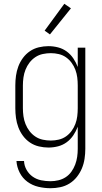

<svg xmlns="http://www.w3.org/2000/svg" viewBox="-20 -772 540 1015"><path d="M247 223Q215 223 183 215.5Q151 208 125 189Q99 170 84 140.5Q69 111 67 79H107Q108 104 120.5 126Q133 148 153 162Q173 176 197.5 181Q222 186 247 186Q268 186 289 181Q310 176 327.5 164.5Q345 153 357.5 135.5Q370 118 377.5 98Q385 78 388 57Q391 36 391 15V-102Q382 -78 367.5 -56.5Q353 -35 332.5 -20Q312 -5 287 1.5Q262 8 236 8Q211 8 185.5 2Q160 -4 138.5 -18.5Q117 -33 101.5 -54Q86 -75 77 -99Q68 -123 64.5 -148.5Q61 -174 61 -200V-320Q61 -346 64.5 -371.5Q68 -397 77 -421Q86 -445 101.5 -466Q117 -487 138.5 -501.5Q160 -516 185.5 -522Q211 -528 236 -528Q262 -528 287 -521.5Q312 -515 332.5 -500Q353 -485 367.5 -463.5Q382 -442 391 -418V-520H431V15Q431 41 427 67.5Q423 94 413 118Q403 142 386.5 163Q370 184 347.5 198Q325 212 299 217.5Q273 223 247 223ZM249 -29Q270 -29 291 -34Q312 -39 329 -51Q346 -63 358.5 -80Q371 -97 378.5 -117Q386 -137 388.5 -158Q391 -179 391 -200V-320Q391 -341 388.5 -362Q386 -383 378.5 -403Q371 -423 358.5 -440Q346 -457 329 -469Q312 -481 291 -486Q270 -491 249 -491Q228 -491 206.5 -486.5Q185 -482 167 -470Q149 -458 136 -441Q123 -424 115 -404Q107 -384 104 -362.5Q101 -341 101 -320V-200Q101 -179 104 -157.5Q107 -136 115 -116Q123 -96 136 -79Q149 -62 167 -50Q185 -38 206.5 -33.5Q228 -29 249 -29ZM244 -590 216 -610 320 -752 355 -728Z"/></svg>

Font: Iosevka Curly Extralight
Style: Regular
Weight: 200
Monospace: yes
Designer: Belleve Invis
Foundry: Belleve Invis
Version: Version 22.1.2; ttfautohint (v1.8.4)